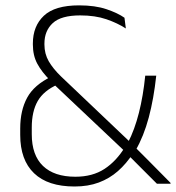

<svg xmlns="http://www.w3.org/2000/svg" viewBox="-20 -668 640 698"><path d="M550.5 0Q539 -11.5 524 -26.5Q509 -41.5 493 -57.5Q477 -73.5 462.8 -87.8Q448.5 -102 438.5 -112L432 -119.5L169.5 -367.5L163.5 -374.5Q131.5 -406.5 115.5 -436.5Q99.5 -466.5 99.5 -506V-510Q99.5 -573 139.5 -610.8Q179.5 -648.5 267.5 -648.5Q326 -648.5 367.2 -634.5Q408.5 -620.5 432.5 -603.5L437.5 -564.5Q407.5 -584 366.8 -598Q326 -612 271.5 -612Q202 -612 171.8 -584Q141.5 -556 141.5 -509.5V-506Q141.5 -472.5 157.2 -445.2Q173 -418 202 -390L455 -149.5L465 -139Q477 -127 490.2 -113.8Q503.5 -100.5 517.2 -86.8Q531 -73 545.2 -58.5Q559.5 -44 573.2 -30.2Q587 -16.5 600 -3V0ZM251 10Q154 10 103.8 -38.2Q53.5 -86.5 53.5 -177.5V-201Q53.5 -266.5 78.8 -313Q104 -359.5 167.5 -390L190 -361Q139 -338.5 117.2 -300.8Q95.5 -263 95.5 -204.5V-180Q95.5 -104 136.2 -64.8Q177 -25.5 254 -25.5Q316.5 -25.5 360 -54Q403.5 -82.5 435 -134.5L445 -149Q469.5 -196.5 485 -257.8Q500.5 -319 508 -393H548Q539 -309 520.8 -240.8Q502.5 -172.5 473 -121.5L464 -111Q439.5 -73 408.8 -46Q378 -19 339.2 -4.5Q300.5 10 251 10Z"/></svg>

Font: Anek Bangla Medium ExtraLight
Style: Regular
Weight: 250
Version: Version 1.003